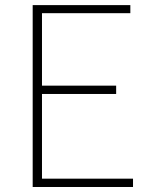

<svg xmlns="http://www.w3.org/2000/svg" viewBox="-20 -746 602 766"><path d="M110.4 0V-725.6H500V-693.4H147.5V-404.3H443.4V-371.1H147.5V-33.2H510.7V0Z"/></svg>

Font: Gen Shin Gothic ExtraLight
Style: Regular
Weight: 100
Designer: [Source Han Sans]
Ryoko NISHIZUKA  (kana & ideographs); Paul D. Hunt (Latin, Greek & Cyrillic); Wenlong ZHANG  (bopomofo
Version: Version 1.002.20150607